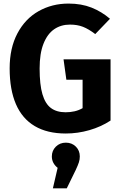

<svg xmlns="http://www.w3.org/2000/svg" viewBox="-20 -730 684 1074"><path d="M363.4 -710Q435.2 -710 491.7 -687.6Q548.2 -665.2 595.2 -625L512.8 -539.4Q475.8 -567.6 444.2 -580Q412.6 -592.4 371.4 -592.4Q320.8 -592.4 282.9 -566.3Q245 -540.2 223.3 -485.5Q201.6 -430.8 201.6 -346.8Q201.6 -256.6 217.4 -202.9Q233.2 -149.2 265.1 -125.6Q297 -102 347 -102Q373.4 -102 397 -107.4Q420.6 -112.8 442 -125V-284H351.2L335.4 -398.2H598.4V-55.6Q545.4 -20.8 480.2 -2Q415 16.8 347.8 16.8Q244.4 16.8 174.3 -24.7Q104.2 -66.2 69.1 -147.4Q34 -228.6 34 -347.4Q34 -461.2 77.4 -543.2Q120.8 -625.2 196 -667.6Q271.2 -710 363.4 -710ZM348.4 68Q382 68 404.2 90Q426.4 112 426.4 145Q426.4 162.2 421.3 178Q416.2 193.8 403.2 221.8L399.8 228.6L353.4 323.6H275.8L302.4 208.8Q270 183 270 145Q270 112.6 292.4 90.3Q314.8 68 348.4 68Z"/></svg>

Font: Firava
Style: Regular
Weight: 400
Designer: Carrois Corporate & Edenspiekermann AG
Foundry: Greg Finn Gibson
Version: Version 5.000